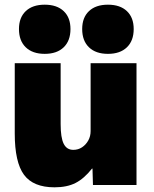

<svg xmlns="http://www.w3.org/2000/svg" viewBox="-20 -790 657 820"><path d="M213 10Q122 10 82.5 -43.5Q43 -97 43 -220V-520H239V-260Q239 -202 252 -176Q265 -150 293 -150Q314 -150 330.5 -161Q347 -172 357 -190Q367 -208 367 -230V-520H563V0H377L375 -70H373Q339 -27 302.5 -8.5Q266 10 213 10ZM171 -560Q119 -560 90 -588Q61 -616 61 -666Q61 -715 90 -742.5Q119 -770 171 -770Q223 -770 252 -742.5Q281 -715 281 -666Q281 -616 252 -588Q223 -560 171 -560ZM441 -560Q389 -560 360 -588Q331 -616 331 -666Q331 -715 360 -742.5Q389 -770 441 -770Q493 -770 522 -742.5Q551 -715 551 -666Q551 -616 522 -588Q493 -560 441 -560Z"/></svg>

Font: M PLUS 2 Black
Style: Regular
Weight: 900
Designer: Coji Morishita
Foundry: UNDERFOREST DESIGN
Version: Version 1.001